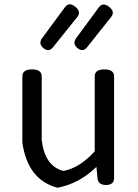

<svg xmlns="http://www.w3.org/2000/svg" viewBox="-20 -869 647 902"><path d="M178 -690 285 -835Q304 -861 333.5 -837.5Q363 -814 343 -789L229 -647Q209 -622 184 -643Q159 -664 178 -690ZM338 -690 444 -834Q463 -860 492.5 -837Q522 -814 502 -789L389 -647Q369 -622 344 -643Q319 -664 338 -690ZM250 13Q110 -24 85 -199V-510Q85 -543 130.5 -543Q176 -543 176 -510V-210Q191 -88 278 -66Q354 -80 425 -158V-510Q425 -543 470.5 -543Q516 -543 516 -510V-33Q516 0 478 0Q440 0 438 -33L433 -85Q352 -6 250 13Z"/></svg>

Font: Raw Maruko Gothic CJK TC
Style: Regular
Weight: 400
Version: Version 1.001